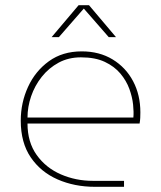

<svg xmlns="http://www.w3.org/2000/svg" viewBox="-20 -720 621 740"><path d="M346 0Q267 0 202 -28.5Q137 -57 98.5 -113.5Q60 -170 60 -255Q60 -324 88 -385Q116 -446 168.5 -484Q221 -522 295 -522Q363 -522 414 -491Q465 -460 493 -407Q521 -354 521 -287Q521 -276 520.5 -265.5Q520 -255 518 -244H86Q86 -172 121.5 -122.5Q157 -73 214.5 -48Q272 -23 338 -23H458V0ZM86 -267H494Q496 -287 493 -316.5Q490 -346 478.5 -377.5Q467 -409 444 -436.5Q421 -464 384 -481.5Q347 -499 292 -499Q244 -499 206 -478.5Q168 -458 141 -424Q114 -390 100 -349Q86 -308 86 -267ZM179 -577 283 -700H323L427 -577H399L303 -687L207 -577Z"/></svg>

Font: MuseoModerno Thin Thin
Style: Regular
Weight: 250
Version: Version 1.003